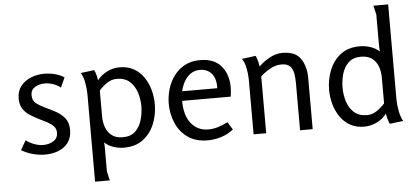

<svg xmlns="http://www.w3.org/2000/svg" viewBox="-59 -894 2704 1243"><g transform="rotate(-5 1292.5 -273.0)"><path d="M244 -509Q278 -509 311.5 -500.5Q345 -492 373 -474L344 -410Q322 -428 295 -437Q268 -446 242 -446Q205 -446 177.5 -429Q150 -412 150 -378Q150 -341 174.5 -323Q199 -305 233 -289Q266 -274 299.5 -255.5Q333 -237 356 -208.5Q379 -180 379 -132Q379 -82 354.5 -49.5Q330 -17 290.5 -2Q251 13 205 13Q165 13 125 2Q85 -9 51 -29L86 -90Q110 -72 140 -61Q170 -50 198 -50Q236 -50 264.5 -68Q293 -86 293 -122Q293 -147 277.5 -163.5Q262 -180 238 -193Q214 -206 188 -218Q158 -233 129.5 -250.5Q101 -268 83 -295Q65 -322 65 -364Q65 -412 90.5 -444Q116 -476 157 -492.5Q198 -509 244 -509Z M568 -504Q576 -488 580.5 -470.5Q585 -453 587 -436Q613 -469 651.5 -488.5Q690 -508 733 -508Q786 -508 825 -486Q864 -464 889.5 -426.5Q915 -389 927.5 -343.5Q940 -298 940 -251Q940 -183 915.5 -122.5Q891 -62 841.5 -24.5Q792 13 717 13Q683 13 649.5 2Q616 -9 591 -32Q593 -18 593 -4Q593 10 593 18V157L607 216H511V-352Q511 -383 504 -424.5Q497 -466 480 -493ZM708 -435Q674 -435 644 -414.5Q614 -394 593 -369V-201Q593 -162 605.5 -128.5Q618 -95 645 -75Q672 -55 715 -55Q768 -55 797.5 -84Q827 -113 839.5 -157Q852 -201 852 -245Q852 -291 838 -334.5Q824 -378 792.5 -406.5Q761 -435 708 -435Z M1256 -509Q1346 -509 1392.5 -455.5Q1439 -402 1439 -315Q1439 -301 1437.5 -286.5Q1436 -272 1434 -256H1118Q1118 -161 1160 -109Q1202 -57 1272 -57Q1329 -57 1398 -93L1429 -43Q1394 -15 1350 -1Q1306 13 1261 13Q1183 13 1131.5 -24Q1080 -61 1055 -120Q1030 -179 1030 -243Q1030 -293 1044 -340Q1058 -387 1086.5 -425.5Q1115 -464 1157 -486.5Q1199 -509 1256 -509ZM1248 -446Q1214 -446 1188 -427Q1162 -408 1146 -378.5Q1130 -349 1124 -318H1352Q1354 -380 1326 -413Q1298 -446 1248 -446Z M1618 -505Q1625 -488 1630 -470Q1635 -452 1637 -434Q1667 -464 1708 -486.5Q1749 -509 1792 -509Q1875 -509 1909.5 -459Q1944 -409 1944 -332V0H1862V-305Q1862 -336 1857.5 -366Q1853 -396 1835.5 -415.5Q1818 -435 1778 -435Q1741 -435 1704.5 -414.5Q1668 -394 1642 -369V0H1560V-352Q1560 -372 1557 -398.5Q1554 -425 1547 -450.5Q1540 -476 1527 -493Z M2294 -508Q2328 -508 2362 -497Q2396 -486 2421 -463Q2420 -477 2419.5 -490.5Q2419 -504 2419 -517V-703L2405 -762H2501V-143Q2501 -112 2508.5 -71Q2516 -30 2532 -2L2444 9Q2437 -8 2432 -25Q2427 -42 2425 -59Q2399 -25 2360 -6Q2321 13 2278 13Q2226 13 2187 -9Q2148 -31 2122.5 -68.5Q2097 -106 2084.5 -151.5Q2072 -197 2072 -244Q2072 -312 2096.5 -372.5Q2121 -433 2170 -470.5Q2219 -508 2294 -508ZM2296 -440Q2244 -440 2214 -411Q2184 -382 2172 -338Q2160 -294 2160 -250Q2160 -205 2173.5 -161Q2187 -117 2218.5 -88.5Q2250 -60 2303 -60Q2338 -60 2367.5 -80.5Q2397 -101 2419 -126V-294Q2419 -334 2406.5 -367Q2394 -400 2367 -420Q2340 -440 2296 -440Z"/></g></svg>

Font: Rosario Light
Style: Regular
Weight: 300
Designer: Hector Gatti
Foundry: Omnibus Type
Version: Version 1.101; ttfautohint (v1.8.1.43-b0c9)